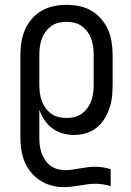

<svg xmlns="http://www.w3.org/2000/svg" viewBox="-20 -548 540 791"><path d="M242 223Q216 223 191 216Q166 209 144.5 195Q123 181 106.5 160.5Q90 140 80.5 116Q71 92 67.5 66.5Q64 41 64 15V-320Q64 -347 68 -373.5Q72 -400 82.5 -424.5Q93 -449 110.5 -469.5Q128 -490 151 -503.5Q174 -517 200.5 -522.5Q227 -528 254 -528Q281 -528 307.5 -522.5Q334 -517 357 -503.5Q380 -490 397.5 -469.5Q415 -449 425.5 -424.5Q436 -400 440 -373.5Q444 -347 444 -320V-200Q444 -175 441.5 -150.5Q439 -126 431 -102.5Q423 -79 410 -58Q397 -37 377.5 -21.5Q358 -6 334 1Q310 8 285 8Q261 8 238 1.5Q215 -5 196 -19Q177 -33 163.5 -53Q150 -73 142 -96V15Q142 32 143.5 48Q145 64 150.5 80Q156 96 165 110Q174 124 187 134Q200 144 216.5 148.5Q233 153 249 153Q265 153 280 150.5Q295 148 310.5 145.5Q326 143 341 141Q356 139 372 139Q388 139 404 141.5Q420 144 436 149V219Q420 214 404 211.5Q388 209 372 209Q355 209 339 211.5Q323 214 307 216.5Q291 219 274.5 221Q258 223 242 223ZM254 -62Q271 -62 287.5 -66Q304 -70 317.5 -80Q331 -90 341 -104Q351 -118 356.5 -134Q362 -150 364 -166.5Q366 -183 366 -200V-320Q366 -337 364 -353.5Q362 -370 356.5 -386Q351 -402 341 -416Q331 -430 317.5 -440Q304 -450 287.5 -454Q271 -458 254 -458Q237 -458 220.5 -454Q204 -450 190.5 -440Q177 -430 167 -416Q157 -402 151.5 -386Q146 -370 144 -353.5Q142 -337 142 -320V-200Q142 -183 144 -166.5Q146 -150 151.5 -134Q157 -118 167 -104Q177 -90 190.5 -80Q204 -70 220.5 -66Q237 -62 254 -62Z"/></svg>

Font: Huly
Style: Regular
Weight: 400
Designer: Belleve Invis
Foundry: Belleve Invis
Version: Version 33.2.5; ttfautohint (v1.8.4)